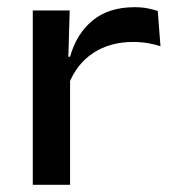

<svg xmlns="http://www.w3.org/2000/svg" viewBox="-20 -513 482 533"><path d="M170.5 -278.5 150.5 -355.5H174.5Q192.5 -419.5 237.2 -456.2Q282 -493 353.5 -493Q374.5 -493 390.2 -489.8Q406 -486.5 418 -482.5L425.5 -384.5Q410 -390 390.5 -393.2Q371 -396.5 349 -396.5Q285.5 -396.5 239 -366Q192.5 -335.5 170.5 -278.5ZM71 0V-484H173.5L169 -331L174.5 -325V0Z"/></svg>

Font: Anek Gujarati SemiExpanded Medium
Style: Regular
Weight: 500
Width: 6
Designer: Mrunmayee Ghaisas (Gujarati), Yesha Goshar (Latin)
Foundry: Ek Type
Version: Version 1.003